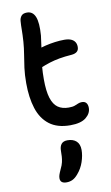

<svg xmlns="http://www.w3.org/2000/svg" viewBox="-112 -764 677 1171"><g transform="rotate(-10 226.5 -179.0)"><path d="M285 13Q205 13 156 -24.5Q107 -62 85.5 -129.5Q64 -197 64 -286Q64 -339 69.5 -380.5Q75 -422 81.5 -460Q88 -498 91 -538Q94 -584 94 -612Q94 -640 96 -665Q97 -683 107.5 -696.5Q118 -710 143 -710Q179 -710 194 -673Q209 -636 203 -557Q199 -521 194 -490.5Q189 -460 184.5 -430.5Q180 -401 177 -367.5Q174 -334 174 -291Q174 -218 187.5 -175Q201 -132 227.5 -113.5Q254 -95 294 -95Q318 -95 331.5 -100Q345 -105 355 -109.5Q365 -114 378 -114Q396 -114 405 -103Q414 -92 414 -72Q414 -38 382.5 -12.5Q351 13 285 13ZM169 -363Q137 -349 120 -362Q103 -375 103 -399Q103 -423 113.5 -441.5Q124 -460 166 -475Q192 -485 221 -492Q250 -499 280.5 -503Q311 -507 338 -507Q364 -507 380 -500Q396 -493 404 -480.5Q412 -468 412 -450Q412 -431 400.5 -421Q389 -411 367 -409Q324 -406 290.5 -400Q257 -394 228.5 -385Q200 -376 169 -363ZM202 352Q163 352 163 320Q163 310 166.5 299Q170 288 180 266Q191 244 195 226Q199 208 200 191Q201 174 201 157Q201 130 213 115Q225 100 251 100Q286 100 306 118.5Q326 137 326 173Q326 207 313 246Q300 285 273 316Q256 336 239 344Q222 352 202 352Z"/></g></svg>

Font: Shantell Sans Medium
Style: Regular
Weight: 500
Designer: Stephen Nixon, Anya Danilova, Shantell Martin
Foundry: Arrow Type
Version: Version 1.011;[c5ecc13dd]